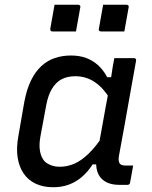

<svg xmlns="http://www.w3.org/2000/svg" viewBox="-20 -776 640 806"><path d="M278 -543Q314 -543 342 -532.5Q370 -522 392 -502Q414 -482 430 -452H457L442 -361Q413 -408 377 -432Q341 -456 296 -456Q263 -456 239 -443.5Q215 -431 198.5 -404Q182 -377 174 -334L150 -205Q143 -168 148 -141Q153 -114 168 -98Q179 -88 195 -82Q211 -76 231 -76Q262 -76 291.5 -88.5Q321 -101 352 -131Q383 -161 417 -212L394 -86H369Q349 -55 324 -33.5Q299 -12 269 -1Q239 10 203 10Q161 10 129.5 -5Q98 -20 79 -48Q60 -76 54 -115Q48 -154 57 -204L82 -348Q92 -401 110 -438Q128 -475 153.5 -498.5Q179 -522 210.5 -532.5Q242 -543 278 -543ZM460 -532Q481 -532 501 -532Q521 -532 542 -532Q546 -532 548 -530.5Q550 -529 551 -526.5Q552 -524 551 -520Q539 -454 527 -386Q515 -318 503 -251Q491 -184 479 -120Q476 -100 482 -90.5Q488 -81 507 -81Q512 -81 516.5 -81Q521 -81 524 -81H539Q536 -63 532.5 -44.5Q529 -26 526 -9Q525 -4 522 -2Q519 0 515 0Q509 0 499 0Q489 0 480 0Q444 0 420.5 -14.5Q397 -29 388.5 -56Q380 -83 386 -120Q396 -172 405 -223.5Q414 -275 423.5 -326.5Q433 -378 443 -430Q446 -445 448 -461Q450 -477 453 -494.5Q456 -512 460 -532ZM209 -756Q234 -756 258.5 -756Q283 -756 308 -756Q312 -756 314 -754.5Q316 -753 317 -751Q318 -749 317 -745L299 -644Q274 -644 249.5 -644Q225 -644 200 -644Q197 -644 194.5 -645.5Q192 -647 191.5 -649.5Q191 -652 191 -655ZM413 -756Q438 -756 462.5 -756Q487 -756 511 -756Q515 -756 517 -754.5Q519 -753 520 -751Q521 -749 520 -745L502 -644Q478 -644 453 -644Q428 -644 404 -644Q401 -644 398.5 -645.5Q396 -647 395 -649.5Q394 -652 395 -655Z"/></svg>

Font: RecMonoLinear Nerd Font Mono
Style: Italic
Weight: 400
Italic angle: -10°
Monospace: yes
Version: Version 1.085; ttfautohint (v1.8.4.7-5d5b);Nerd Fonts 3.2.1